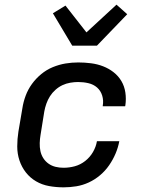

<svg xmlns="http://www.w3.org/2000/svg" viewBox="-20 -796 640 824"><path d="M253 8Q221 8 190.5 2.5Q160 -3 134.5 -18Q109 -33 91 -56Q73 -79 63.5 -107.5Q54 -136 54 -167.5Q54 -199 59 -231L76 -331Q80 -358 90 -385Q100 -412 117 -435.5Q134 -459 157 -478Q180 -497 207 -508Q234 -519 261 -523.5Q288 -528 316 -528Q343 -528 370.5 -524.5Q398 -521 422.5 -511.5Q447 -502 467.5 -486Q488 -470 501 -448Q514 -426 518 -399Q522 -372 518 -344L517 -340H421V-342Q425 -365 418.5 -386Q412 -407 396.5 -420.5Q381 -434 359.5 -439Q338 -444 315 -444Q299 -444 281.5 -441Q264 -438 248 -430.5Q232 -423 218 -410.5Q204 -398 194.5 -383Q185 -368 179 -351Q173 -334 170 -317L154 -217Q151 -200 150.5 -182Q150 -164 153.5 -147.5Q157 -131 166 -117Q175 -103 188.5 -93.5Q202 -84 218.5 -80Q235 -76 253 -76Q277 -76 301 -82.5Q325 -89 345.5 -105Q366 -121 379 -143.5Q392 -166 396 -190H492Q487 -163 476 -137Q465 -111 448.5 -87Q432 -63 409.5 -44Q387 -25 361 -13Q335 -1 307.5 3.5Q280 8 253 8ZM290 -600 207 -739 261 -772 351 -657 480 -776 526 -735 396 -600Z"/></svg>

Font: Iosevka Custom Medium Oblique
Style: Regular
Weight: 500
Italic angle: -9°
Designer: Belleve Invis
Foundry: Belleve Invis
Version: Version 27.0.1